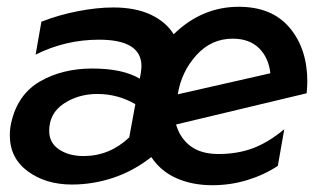

<svg xmlns="http://www.w3.org/2000/svg" viewBox="-20 -533 957 566"><path d="M624 -79Q573 -79 542 -102Q511 -125 499 -166L884 -258Q886 -282 886 -292Q886 -389 834 -451Q782 -513 684 -513Q575 -513 492 -432Q469 -469 424 -490Q379 -511 314 -511Q266 -511 209.5 -500Q153 -489 102 -469L85 -372Q173 -416 272 -416Q397 -416 397 -338Q397 -331 395 -317L392 -301Q342 -331 252 -331Q164 -331 98 -293Q32 -255 13 -171Q9 -154 9 -134Q9 -67 62 -28Q115 11 192 11Q254 11 314 -9Q374 -29 426 -70Q454 -28 500.5 -7.5Q547 13 606 13Q659 13 708.5 -2Q758 -17 799 -44L818 -152Q771 -113 725.5 -96Q680 -79 624 -79ZM226 -73Q183 -73 154 -92.5Q125 -112 125 -147Q125 -199 168 -227.5Q211 -256 267 -256Q327 -256 379 -226L361 -128Q303 -73 226 -73ZM666 -419Q715 -419 743.5 -391Q772 -363 777 -317L504 -255Q515 -322 559 -370.5Q603 -419 666 -419Z"/></svg>

Font: Geom Medium
Style: Italic
Weight: 500
Italic angle: -10°
Version: Version 1.102